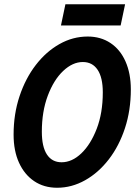

<svg xmlns="http://www.w3.org/2000/svg" viewBox="-20 -873 653 904"><path d="M44 -239Q44 -336 72 -420Q100 -504 148.5 -567Q197 -630 260 -665.5Q323 -701 393 -701Q454 -701 500 -670.5Q546 -640 571 -583.5Q596 -527 596 -452Q596 -354 568.5 -270Q541 -186 492.5 -123Q444 -60 381 -24.5Q318 11 249 11Q187 11 141 -20Q95 -51 69.5 -107Q44 -163 44 -239ZM177 -253Q177 -182 201 -145.5Q225 -109 270 -109Q319 -109 363 -151Q407 -193 435.5 -267Q464 -341 464 -438Q464 -508 439.5 -544.5Q415 -581 370 -581Q322 -581 277.5 -539Q233 -497 205 -422.5Q177 -348 177 -253ZM267 -753 288 -853H569L548 -753Z"/></svg>

Font: Radio Canada Condensed SemiBold
Style: Italic
Weight: 600
Width: 3
Italic angle: -12°
Designer: Charles Daoud, Etienne Aubert Bonn, Alexandre Saumier Demers, Jacques Le Bailly
Foundry: Radio-Canada
Version: Version 2.104; ttfautohint (v1.8.4.7-5d5b);gftools[0.9.28.de